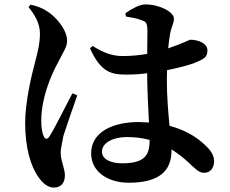

<svg xmlns="http://www.w3.org/2000/svg" viewBox="-20 -797 1040 870"><path d="M109 -765C135 -734 161 -692 161 -646C161 -601 151 -561 138 -512C122 -452 94 -333 94 -241C94 -127 119 -42 156 8C175 35 199 53 223 53C256 53 274 33 274 -3C274 -34 255 -68 255 -104C255 -119 259 -140 267 -180C278 -216 311 -310 330 -365L308 -374C281 -324 228 -215 204 -179C195 -164 184 -165 178 -180C171 -194 167 -219 167 -250C167 -350 208 -451 245 -518C268 -564 284 -584 284 -612C284 -666 228 -724 198 -743C173 -760 152 -768 119 -776ZM658 -163V-161C658 -92 634 -57 533 -57C486 -57 442 -73 442 -110C442 -152 497 -176 553 -176C590 -176 625 -172 658 -163ZM551 -722C575 -718 601 -714 623 -705C640 -699 648 -696 648 -653L647 -553C614 -547 577 -543 535 -543C494 -543 449 -556 400 -589L388 -578C437 -467 488 -459 553 -459C583 -459 615 -461 647 -465V-441C648 -375 652 -301 655 -242L609 -244C494 -244 393 -201 393 -102C393 -16 473 31 563 31C697 31 757 -19 757 -114V-120C783 -104 808 -85 834 -61C867 -30 882 -14 905 -14C932 -14 950 -34 950 -67C950 -90 938 -112 916 -133C884 -166 831 -205 748 -227C743 -284 736 -354 736 -439L737 -479C790 -490 835 -502 857 -510C903 -529 920 -536 920 -569C920 -600 879 -617 843 -617C837 -617 811 -601 742 -578C745 -606 748 -629 751 -645C758 -681 768 -689 768 -713C768 -742 705 -777 638 -777C611 -777 574 -755 548 -737Z"/></svg>

Font: Noto Serif CJK HK
Style: Bold
Weight: 700
Designer: Ryoko NISHIZUKA 西塚涼子 (kana & ideographs); Frank Grießhammer (Latin, Greek & Cyrillic); Wenlong ZHANG 张文龙 (bopomofo); San
Foundry: Adobe
Version: Version 2.001;hotconv 1.1.0;makeotfexe 2.6.0